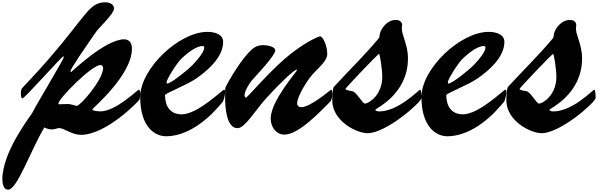

<svg xmlns="http://www.w3.org/2000/svg" viewBox="-179 -1114 5126 1646"><path d="M398.9 -222.2C364.3 -222.2 334 -219.7 327.6 -219.7C324.2 -219.7 321.8 -225.6 321.8 -228C321.8 -265.6 606 -556.6 682.6 -556.6C694.3 -556.6 705.1 -544.9 705.1 -530.3C704.1 -429.7 509.3 -206.1 479 -206.1C467.3 -206.1 435.5 -222.2 398.9 -222.2ZM798.3 -1040.5C798.3 -1077.1 760.7 -1094.2 725.6 -1094.2C584.5 -1094.2 568.4 -988.8 239.3 -608.9C107.4 -456.5 17.1 -369.1 8.3 -355C1.5 -344.2 0 -330.6 0 -310.1C0 -295.4 2.4 -270.5 13.2 -270.5C33.7 -270.5 348.6 -630.4 364.3 -630.4C366.2 -630.4 368.7 -628.4 368.7 -627C368.7 -606.4 142.6 -235.4 95.7 -143.1C86.9 -126 -158.7 185.5 -158.7 421.9C-158.7 461.9 -148.4 512.2 -109.9 512.2C-31.7 512.2 79.6 183.6 200.7 -21C224.1 -11.2 239.3 -4.4 266.1 -4.4C289.1 -4.4 313 -16.1 328.1 -16.1C369.6 -16.1 438 42 514.2 42C731.9 42 1006.3 -243.7 1014.6 -257.8C1021 -267.6 1023.4 -288.6 1023.4 -304.2C1023.4 -317.4 1023.4 -345.2 1011.2 -345.2C1000 -345.2 815.4 -159.2 681.2 -159.2C665 -159.2 611.8 -163.1 611.8 -175.8C611.8 -184.6 952.1 -466.3 952.1 -698.2C952.1 -749 925.3 -776.9 885.3 -776.9C723.6 -776.9 433.1 -496.6 431.6 -496.6C427.2 -496.6 425.8 -498.5 425.8 -503.4C425.8 -526.9 554.2 -709.5 642.1 -837.4C669.9 -878.4 798.3 -995.1 798.3 -1040.5Z M1254.9 -397.5C1250 -397.5 1249 -404.3 1249 -409.2C1249 -433.1 1338.9 -578.1 1381.8 -616.7C1421.9 -652.8 1498 -719.2 1558.6 -719.2C1568.4 -719.2 1571.8 -714.4 1571.8 -705.1C1571.8 -668.5 1510.3 -596.2 1471.2 -556.2C1419.9 -504.4 1283.2 -397.5 1254.9 -397.5ZM1022.9 -282.2C1022.9 -27.8 1147 54.2 1245.1 54.2C1433.1 54.2 1597.7 -94.7 1662.1 -164.1C1684.1 -187.5 1731 -239.3 1733.4 -244.6C1744.6 -276.4 1751 -300.3 1751 -330.1C1751 -339.4 1748.5 -345.2 1741.7 -345.2C1728 -345.2 1517.1 -133.8 1378.4 -133.8C1279.8 -133.8 1235.8 -204.6 1235.8 -298.8C1235.8 -313.5 1425.8 -386.2 1506.8 -443.4C1593.3 -504.4 1733.9 -618.2 1733.9 -755.4C1733.9 -817.9 1667 -840.8 1598.6 -840.8C1356.9 -840.8 1022.9 -525.9 1022.9 -282.2Z M2141.6 -98.1C2141.6 -23.9 2189.5 40 2258.8 40C2382.8 40 2563 -154.8 2649.9 -240.2C2664.1 -254.4 2669.9 -281.2 2669.9 -310.5C2669.9 -319.8 2668.9 -345.2 2659.7 -345.2C2656.2 -345.2 2482.4 -195.3 2405.3 -195.3C2373.5 -195.3 2368.2 -214.4 2368.2 -230C2368.2 -273.9 2424.8 -377 2477.1 -447.8C2529.3 -518.6 2626.5 -581.5 2626.5 -651.9C2626.5 -717.8 2591.8 -802.2 2564.5 -802.2C2552.2 -802.2 2422.9 -748.5 2264.6 -612.3C2107.4 -476.1 1941.9 -276.9 1928.7 -276.9C1921.4 -276.9 1917.5 -289.6 1917.5 -298.8C1917.5 -334 1963.4 -406.7 1980.5 -425.3C2026.4 -476.6 2180.7 -639.2 2180.7 -681.6C2180.7 -712.9 2118.7 -727.1 2073.2 -727.1C2010.7 -727.1 1973.1 -686.5 1943.8 -653.3C1853.5 -552.7 1756.8 -376.5 1752.4 -359.4C1751 -354 1751 -290 1751 -280.3C1751 -207.5 1757.8 -15.1 1857.9 -15.1C1920.9 -15.1 2008.8 -168 2106 -274.9C2198.2 -377 2340.8 -517.1 2363.8 -517.1C2365.2 -517.1 2367.7 -515.1 2367.7 -513.2C2367.7 -502 2141.6 -249 2141.6 -98.1Z M2949.2 -226.1C2925.8 -226.1 2875 -334 2833.5 -334C2819.3 -334 2782.2 -344.2 2782.2 -351.6C2782.2 -358.4 3059.6 -651.9 3070.8 -651.9C3076.2 -651.9 3098.1 -527.3 3098.1 -454.1C3097.7 -300.3 2983.4 -226.1 2949.2 -226.1ZM2669.4 -253.4C2669.4 -78.1 2875 27.8 2972.2 27.8C3132.3 27.8 3434.6 -237.8 3434.6 -274.9C3434.6 -302.7 3432.1 -345.2 3422.4 -345.2C3412.1 -345.2 3237.8 -158.7 3070.8 -158.7C3053.7 -158.7 3038.1 -166.5 3038.1 -171.9C3038.1 -184.6 3318.4 -301.8 3318.4 -613.8C3318.4 -681.6 3301.3 -734.4 3284.2 -788.6C3273.4 -821.8 3265.6 -842.3 3265.6 -877C3265.6 -885.7 3268.6 -890.1 3268.6 -898.4C3268.6 -926.3 3246.1 -942.9 3214.4 -942.9C3137.7 -942.9 3088.4 -868.7 3078.1 -826.7C3074.7 -811 3075.2 -794.4 3066.9 -784.2C2941.9 -635.3 2832.5 -531.2 2683.6 -369.6C2672.4 -357.4 2669.4 -289.6 2669.4 -253.4Z M3666 -397.5C3661.1 -397.5 3660.2 -404.3 3660.2 -409.2C3660.2 -433.1 3750 -578.1 3793 -616.7C3833 -652.8 3909.2 -719.2 3969.7 -719.2C3979.5 -719.2 3982.9 -714.4 3982.9 -705.1C3982.9 -668.5 3921.4 -596.2 3882.3 -556.2C3831.1 -504.4 3694.3 -397.5 3666 -397.5ZM3434.1 -282.2C3434.1 -27.8 3558.1 54.2 3656.2 54.2C3844.2 54.2 4008.8 -94.7 4073.2 -164.1C4095.2 -187.5 4142.1 -239.3 4144.5 -244.6C4155.8 -276.4 4162.1 -300.3 4162.1 -330.1C4162.1 -339.4 4159.7 -345.2 4152.8 -345.2C4139.2 -345.2 3928.2 -133.8 3789.6 -133.8C3690.9 -133.8 3647 -204.6 3647 -298.8C3647 -313.5 3836.9 -386.2 3918 -443.4C4004.4 -504.4 4145 -618.2 4145 -755.4C4145 -817.9 4078.1 -840.8 4009.8 -840.8C3768.1 -840.8 3434.1 -525.9 3434.1 -282.2Z M4441.9 -226.1C4418.5 -226.1 4367.7 -334 4326.2 -334C4312 -334 4274.9 -344.2 4274.9 -351.6C4274.9 -358.4 4552.2 -651.9 4563.5 -651.9C4568.8 -651.9 4590.8 -527.3 4590.8 -454.1C4590.3 -300.3 4476.1 -226.1 4441.9 -226.1ZM4162.1 -253.4C4162.1 -78.1 4367.7 27.8 4464.8 27.8C4625 27.8 4927.2 -237.8 4927.2 -274.9C4927.2 -302.7 4924.8 -345.2 4915 -345.2C4904.8 -345.2 4730.5 -158.7 4563.5 -158.7C4546.4 -158.7 4530.8 -166.5 4530.8 -171.9C4530.8 -184.6 4811 -301.8 4811 -613.8C4811 -681.6 4793.9 -734.4 4776.9 -788.6C4766.1 -821.8 4758.3 -842.3 4758.3 -877C4758.3 -885.7 4761.2 -890.1 4761.2 -898.4C4761.2 -926.3 4738.8 -942.9 4707 -942.9C4630.4 -942.9 4581.1 -868.7 4570.8 -826.7C4567.4 -811 4567.9 -794.4 4559.6 -784.2C4434.6 -635.3 4325.2 -531.2 4176.3 -369.6C4165 -357.4 4162.1 -289.6 4162.1 -253.4Z"/></svg>

Font: Bodega Script
Style: Medium
Weight: 500
Italic angle: 39.7°
Version: Version 001.000